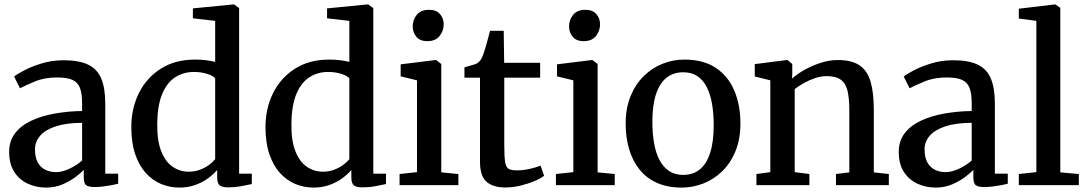

<svg xmlns="http://www.w3.org/2000/svg" viewBox="-20 -839 4926 870"><path d="M188.5 11Q144 11 105.8 -6.8Q67.5 -24.5 44.5 -60.2Q21.5 -96 21.5 -150.5Q21.5 -200.5 48.5 -235.5Q75.5 -270.5 122.2 -292.2Q169 -314 228.2 -324.5Q287.5 -335 352 -336V-370.5Q352 -414.5 342.5 -440Q333 -465.5 308.8 -476.8Q284.5 -488 239.5 -488Q181.5 -488 138 -469.8Q94.5 -451.5 70.5 -439L44 -492Q54.5 -501.5 87.8 -519.2Q121 -537 168.2 -551.5Q215.5 -566 267.5 -566Q338.5 -566 380 -545.8Q421.5 -525.5 439.2 -482Q457 -438.5 457 -369.5V-52H515.5V-6.5Q504.5 -3.5 486 0Q467.5 3.5 446.8 6Q426 8.5 408.5 8.5Q381.5 8.5 370.5 0.2Q359.5 -8 359.5 -37.5V-69Q347 -56 322.5 -37.2Q298 -18.5 264 -3.8Q230 11 188.5 11ZM235 -59Q261 -59 294 -74.2Q327 -89.5 352 -111.5V-282.5Q279 -282 231.8 -266.2Q184.5 -250.5 161.5 -223.5Q138.5 -196.5 138.5 -162.5Q138.5 -126 151 -103.2Q163.5 -80.5 185.2 -69.8Q207 -59 235 -59Z M793 11Q749.5 11 710.2 -5.2Q671 -21.5 640.5 -55.2Q610 -89 592.5 -140.8Q575 -192.5 575 -263.5Q575 -347.5 609.2 -416.8Q643.5 -486 708.2 -527.5Q773 -569 864.5 -569Q889.5 -569 912.5 -566.2Q935.5 -563.5 955 -558.5V-744.5L854 -756V-801L1037.5 -819H1040.5L1063.5 -802V-52H1121V-5Q1100.5 -0.5 1072.2 4.8Q1044 10 1014 10Q989.5 10 976.8 1.8Q964 -6.5 964 -37V-69Q947 -48.5 921.2 -30Q895.5 -11.5 863 -0.2Q830.5 11 793 11ZM835 -61Q863 -61 886.5 -70Q910 -79 927.5 -92Q945 -105 955 -117.5V-483.5Q947.5 -495 919.5 -504Q891.5 -513 859 -513Q812 -513 774.8 -489.5Q737.5 -466 715.5 -414.5Q693.5 -363 692.5 -278.5Q691.5 -201 710.8 -153Q730 -105 762.8 -83Q795.5 -61 835 -61Z M1401 11Q1357.5 11 1318.2 -5.2Q1279 -21.5 1248.5 -55.2Q1218 -89 1200.5 -140.8Q1183 -192.5 1183 -263.5Q1183 -347.5 1217.2 -416.8Q1251.5 -486 1316.2 -527.5Q1381 -569 1472.5 -569Q1497.5 -569 1520.5 -566.2Q1543.5 -563.5 1563 -558.5V-744.5L1462 -756V-801L1645.5 -819H1648.5L1671.5 -802V-52H1729V-5Q1708.5 -0.5 1680.2 4.8Q1652 10 1622 10Q1597.5 10 1584.8 1.8Q1572 -6.5 1572 -37V-69Q1555 -48.5 1529.2 -30Q1503.5 -11.5 1471 -0.2Q1438.5 11 1401 11ZM1443 -61Q1471 -61 1494.5 -70Q1518 -79 1535.5 -92Q1553 -105 1563 -117.5V-483.5Q1555.5 -495 1527.5 -504Q1499.5 -513 1467 -513Q1420 -513 1382.8 -489.5Q1345.5 -466 1323.5 -414.5Q1301.5 -363 1300.5 -278.5Q1299.5 -201 1318.8 -153Q1338 -105 1370.8 -83Q1403.5 -61 1443 -61Z M1790.5 0V-50.5L1869.5 -59V-475L1795.5 -493V-547.5L1953.5 -567H1956L1979.5 -549V-58L2057 -50.5V0ZM1915.5 -652.5Q1883.5 -652.5 1866.8 -672.2Q1850 -692 1850 -719Q1850 -748.5 1868.2 -771.5Q1886.5 -794.5 1923.5 -794.5H1924.5Q1957 -794.5 1973.8 -775.2Q1990.5 -756 1990.5 -729Q1990.5 -699.5 1972 -676Q1953.5 -652.5 1916.5 -652.5Z M2269.5 10.5Q2214.5 10.5 2184.8 -15.2Q2155 -41 2155 -106V-487H2084.5V-534Q2094.5 -537 2106.5 -540.2Q2118.5 -543.5 2129 -546.8Q2139.5 -550 2144.5 -554Q2150.5 -558.5 2154.8 -563.5Q2159 -568.5 2162.5 -575.5Q2166 -582.5 2170 -592Q2174.5 -604.5 2180.5 -625.5Q2186.5 -646.5 2192 -667Q2197.5 -687.5 2200.5 -699.5H2262.5L2264.5 -554.5H2427.5V-487H2265V-183Q2265 -129 2269 -104.5Q2273 -80 2285.5 -73.5Q2298 -67 2323 -67Q2351 -67 2382.2 -74.2Q2413.5 -81.5 2429.5 -88.5L2445.5 -42.5Q2430 -30.5 2401.8 -18.5Q2373.5 -6.5 2338.8 2Q2304 10.5 2269.5 10.5Z M2499 0V-50.5L2578 -59V-475L2504 -493V-547.5L2662 -567H2664.5L2688 -549V-58L2765.5 -50.5V0ZM2624 -652.5Q2592 -652.5 2575.2 -672.2Q2558.5 -692 2558.5 -719Q2558.5 -748.5 2576.8 -771.5Q2595 -794.5 2632 -794.5H2633Q2665.5 -794.5 2682.2 -775.2Q2699 -756 2699 -729Q2699 -699.5 2680.5 -676Q2662 -652.5 2625 -652.5Z M2815 -278.5Q2815 -349 2837.2 -403.2Q2859.5 -457.5 2897.2 -494.5Q2935 -531.5 2982.5 -550.2Q3030 -569 3080.5 -569Q3168 -569 3224 -531.2Q3280 -493.5 3307.5 -428Q3335 -362.5 3335 -280Q3335 -209 3312.8 -154.5Q3290.5 -100 3252.8 -63.2Q3215 -26.5 3167.5 -7.8Q3120 11 3069 11Q3004 11 2956 -10.8Q2908 -32.5 2877 -71.8Q2846 -111 2830.5 -163.8Q2815 -216.5 2815 -278.5ZM3076 -46.5Q3120 -46.5 3150.8 -71.2Q3181.5 -96 3197.8 -146.2Q3214 -196.5 3214 -271.5Q3214 -323.5 3206.5 -367.5Q3199 -411.5 3182.8 -443.8Q3166.5 -476 3140.2 -493.8Q3114 -511.5 3076 -511.5Q3031.5 -511.5 3000.2 -486.8Q2969 -462 2952.5 -412.2Q2936 -362.5 2936 -286.5Q2936 -234 2943.8 -190.2Q2951.5 -146.5 2968.2 -114.2Q2985 -82 3011.5 -64.2Q3038 -46.5 3076 -46.5Z M3470.5 -59V-475L3400 -492.5V-548.5L3545.5 -567H3548.5L3570 -549V-508L3569 -483Q3590.5 -502.5 3624.2 -521.8Q3658 -541 3697.8 -554Q3737.5 -567 3776.5 -567Q3839 -567 3874.5 -543.2Q3910 -519.5 3924.8 -469.2Q3939.5 -419 3939.5 -339.5V-58L4007.5 -50.5V0H3768V-50.5L3828.5 -58V-338.5Q3828.5 -392.5 3820.5 -426.8Q3812.5 -461 3790.2 -477.5Q3768 -494 3726 -494Q3700 -494 3673.2 -485Q3646.5 -476 3622.5 -462.5Q3598.5 -449 3581 -435.5V-59L3647.5 -50.5V0H3407.5V-50.5Z M4219.5 11Q4175 11 4136.8 -6.8Q4098.5 -24.5 4075.5 -60.2Q4052.5 -96 4052.5 -150.5Q4052.5 -200.5 4079.5 -235.5Q4106.5 -270.5 4153.2 -292.2Q4200 -314 4259.2 -324.5Q4318.5 -335 4383 -336V-370.5Q4383 -414.5 4373.5 -440Q4364 -465.5 4339.8 -476.8Q4315.5 -488 4270.5 -488Q4212.5 -488 4169 -469.8Q4125.5 -451.5 4101.5 -439L4075 -492Q4085.5 -501.5 4118.8 -519.2Q4152 -537 4199.2 -551.5Q4246.5 -566 4298.5 -566Q4369.5 -566 4411 -545.8Q4452.5 -525.5 4470.2 -482Q4488 -438.5 4488 -369.5V-52H4546.5V-6.5Q4535.5 -3.5 4517 0Q4498.5 3.5 4477.8 6Q4457 8.5 4439.5 8.5Q4412.5 8.5 4401.5 0.2Q4390.5 -8 4390.5 -37.5V-69Q4378 -56 4353.5 -37.2Q4329 -18.5 4295 -3.8Q4261 11 4219.5 11ZM4266 -59Q4292 -59 4325 -74.2Q4358 -89.5 4383 -111.5V-282.5Q4310 -282 4262.8 -266.2Q4215.5 -250.5 4192.5 -223.5Q4169.5 -196.5 4169.5 -162.5Q4169.5 -126 4182 -103.2Q4194.5 -80.5 4216.2 -69.8Q4238 -59 4266 -59Z M4676 -59V-744.5L4596.5 -755V-799.5L4760 -819H4762L4784.5 -803.5V-58L4868.5 -50.5V0H4596.5V-50.5Z"/></svg>

Font: Merriweather 20pt Medium
Style: Regular
Weight: 500
Version: Version 2.100